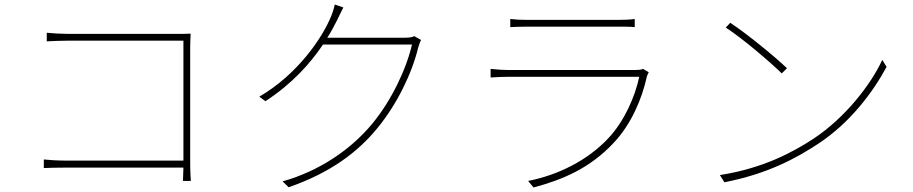

<svg xmlns="http://www.w3.org/2000/svg" viewBox="-20 -806 4040 850"><path d="M174 -100V-62C195 -63 229 -64 272 -64H792L790 -5H825C825 -5 822 -43 822 -80V-595C822 -612 823 -636 824 -657C801 -656 783 -656 763 -656H282C252 -656 216 -658 187 -661V-623C206 -624 251 -626 283 -626H792V-95H271C233 -95 191 -98 174 -100Z M1500 -773 1462 -786C1459 -769 1450 -743 1445 -732C1407 -639 1298 -477 1128 -378L1155 -358C1275 -436 1355 -527 1410 -609H1804C1779 -501 1714 -362 1627 -257C1532 -143 1394 -49 1231 -3L1258 23C1445 -42 1564 -133 1651 -239C1738 -345 1804 -482 1831 -594C1833 -601 1839 -620 1844 -629L1814 -646C1804 -641 1793 -639 1770 -639H1429C1447 -667 1461 -694 1473 -718C1481 -734 1491 -756 1500 -773Z M2239 -722V-686C2264 -687 2286 -688 2314 -688C2365 -688 2659 -688 2716 -688C2747 -688 2769 -688 2790 -686V-722C2769 -719 2748 -718 2717 -718C2657 -718 2359 -718 2314 -718C2284 -718 2264 -719 2239 -722ZM2852 -486 2827 -501C2819 -497 2803 -496 2790 -496C2756 -496 2262 -496 2231 -496C2208 -496 2182 -498 2152 -501V-463C2182 -465 2208 -466 2231 -466C2262 -466 2762 -466 2810 -466C2791 -376 2743 -269 2675 -196C2581 -95 2450 -31 2318 -5L2342 24C2469 -10 2592 -60 2700 -177C2775 -258 2822 -368 2844 -468C2845 -473 2849 -480 2852 -486Z M3213 -705 3193 -684C3269 -635 3392 -529 3441 -481L3464 -504C3412 -554 3285 -658 3213 -705ZM3167 -31 3187 1C3380 -37 3504 -105 3603 -170C3744 -263 3844 -397 3905 -510L3886 -541C3834 -429 3721 -285 3583 -193C3490 -132 3359 -61 3167 -31Z"/></svg>

Font: Harano Aji Gothic K1 ExtraLight
Style: Regular
Weight: 250
Foundry: Masamichi Hosoda
Version: HaranoAjiGothicK1-ExtraLight version 20230610;ttx 4.39.4